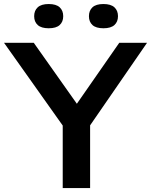

<svg xmlns="http://www.w3.org/2000/svg" viewBox="-40 -958 768 978"><path d="M279.5 0V-318.5L-19.5 -740H132L351.5 -429.5L567.5 -740H709L419 -319.5V0ZM487 -814Q449 -814 431 -830.5Q413 -847 413 -875.5Q413 -904 431 -920.8Q449 -937.5 487 -937.5Q524.5 -937.5 542.8 -920.8Q561 -904 561 -875.5Q561 -847 542.8 -830.5Q524.5 -814 487 -814ZM208 -814Q170.5 -814 152.2 -830.5Q134 -847 134 -875.5Q134 -904 152.2 -920.8Q170.5 -937.5 208 -937.5Q246 -937.5 264 -920.8Q282 -904 282 -875.5Q282 -847 264 -830.5Q246 -814 208 -814Z"/></svg>

Font: Encode Sans Expanded SemiBold
Style: Regular
Weight: 600
Width: 7
Designer: Multiple Designers
Foundry: Impallari Type
Version: Version 3.000; ttfautohint (v1.8.3) -l 8 -r 50 -G 200 -x 14 